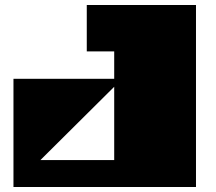

<svg xmlns="http://www.w3.org/2000/svg" viewBox="-20 -750 866 770"><path d="M142 -108H438V-402ZM34 0V-434H438V-544H328V-730H766V0Z"/></svg>

Font: El Pececito
Style: Regular
Weight: 400
Designer: deFharo
Foundry: deFharo
Version: El Pececito Version 1.000